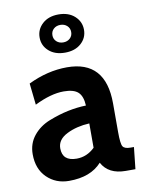

<svg xmlns="http://www.w3.org/2000/svg" viewBox="-86 -816 670 886"><g transform="rotate(-10 249.0 -372.5)"><path d="M487 -92 476 10H431Q350 10 319 -48Q267 10 166 10Q104 10 62.5 -30.5Q21 -71 21 -140Q21 -190 50.5 -226.5Q80 -263 127 -281.5Q174 -300 217.5 -309Q261 -318 302 -319Q300 -363 279.5 -382Q259 -401 212 -401Q152 -401 75 -363L64 -464Q155 -508 246 -508Q427 -508 427 -307V-172Q427 -118 435 -105Q443 -92 471 -92ZM303 -121V-235Q243 -232 197 -209Q151 -186 151 -145Q151 -85 218 -85Q266 -85 303 -121ZM325.5 -601.5Q297 -576 250 -576Q203 -576 174.5 -601.5Q146 -627 146 -665Q146 -703 174.5 -729Q203 -755 250 -755Q297 -755 325.5 -729Q354 -703 354 -665Q354 -627 325.5 -601.5ZM281.5 -694.5Q269 -706 250 -706Q231 -706 218.5 -694.5Q206 -683 206 -665Q206 -647 218.5 -635.5Q231 -624 250 -624Q269 -624 281.5 -635.5Q294 -647 294 -665Q294 -683 281.5 -694.5Z"/></g></svg>

Font: Cabin
Style: Bold
Weight: 700
Designer: Pablo Impallari
Foundry: Pablo Impallari. www.impallari.com Igino Marini. www.ikern.com
Version: Version 1.005